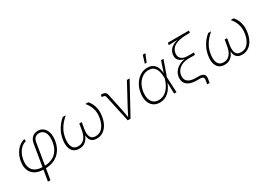

<svg xmlns="http://www.w3.org/2000/svg" viewBox="9 -1759 4125 2961"><g transform="rotate(-30 2072.0 -278.0)"><path d="M265.6 204.1 367.7 -412.1Q375.5 -459.5 396.5 -491Q417.5 -522.5 449 -538.3Q480.5 -554.2 519.5 -554.2Q579.1 -554.2 618.9 -519.8Q658.7 -485.4 674.3 -424.6Q689.9 -363.8 676.8 -283.2Q661.1 -189 613.5 -123.5Q565.9 -58.1 492.7 -24.4Q419.4 9.3 327.1 9.3H308.1Q217.3 9.3 156.5 -24.9Q95.7 -59.1 70.3 -123Q44.9 -187 60.1 -276.9Q71.3 -345.2 101.3 -401.1Q131.3 -457 176.5 -495.1Q221.7 -533.2 277.8 -547.4L282.7 -507.8Q237.3 -496.6 200.7 -465.1Q164.1 -433.6 139.4 -385.7Q114.7 -337.9 104.5 -277.3Q91.3 -196.8 112.3 -142.1Q133.3 -87.4 185.1 -59.8Q236.8 -32.2 315.4 -32.2H334Q415 -32.2 477.3 -60.8Q539.6 -89.4 579.1 -146.2Q618.7 -203.1 632.3 -286.6Q643.6 -354 633.8 -404.8Q624 -455.6 594.5 -484.4Q564.9 -513.2 517.6 -513.2Q491.2 -513.2 469.5 -502.9Q447.8 -492.7 433.1 -471.4Q418.5 -450.2 413.1 -416.5L310.1 204.1Z M940.9 6.3Q879.4 6.3 841.3 -24.7Q803.2 -55.7 789.8 -112.3Q776.4 -168.9 789.1 -246.1Q801.8 -321.3 830.3 -378.9Q858.9 -436.5 894 -478Q929.2 -519.5 962.4 -545.9H1015.6Q981 -516.6 943.6 -475.8Q906.2 -435.1 876.2 -378.9Q846.2 -322.8 833.5 -246.1Q817.9 -149.4 845.2 -92Q872.6 -34.7 945.8 -34.7Q1015.1 -34.7 1057.4 -84.2Q1099.6 -133.8 1114.3 -220.7L1132.8 -331.5H1176.3L1157.7 -220.7Q1143.1 -133.8 1165.8 -84.2Q1188.5 -34.7 1257.8 -34.7Q1332.5 -34.7 1381.3 -92.3Q1430.2 -149.9 1446.3 -246.1Q1459 -322.3 1447.8 -378.7Q1436.5 -435.1 1412.6 -475.8Q1388.7 -516.6 1363.3 -545.9H1416.5Q1441.4 -519 1462.9 -477.5Q1484.4 -436 1493.9 -378.4Q1503.4 -320.8 1490.7 -246.1Q1478 -168.9 1445.8 -112.3Q1413.6 -55.7 1365 -24.7Q1316.4 6.3 1254.4 6.3Q1199.7 6.3 1169.7 -16.4Q1139.6 -39.1 1128.9 -75.4Q1118.2 -111.8 1120.1 -152.3H1127.9Q1116.7 -111.3 1093.3 -75Q1069.8 -38.6 1032.2 -16.1Q994.6 6.3 940.9 6.3Z M1803.7 0 1700.7 -476.1Q1696.3 -494.1 1683.6 -502Q1670.9 -509.8 1647.5 -509.8H1635.7L1642.1 -549.8H1653.8Q1692.4 -549.8 1714.8 -535.4Q1737.3 -521 1743.7 -490.7L1808.6 -183.6Q1816.9 -142.1 1823.7 -100.1Q1830.6 -58.1 1838.4 -18.1H1823.7Q1845.2 -58.6 1865.5 -100.3Q1885.7 -142.1 1908.2 -183.6L2104.5 -545.9H2152.8L1854 0Z M2375 11.7Q2304.7 11.7 2258.1 -24.2Q2211.4 -60.1 2193.1 -124Q2174.8 -188 2188.5 -271.5Q2202.1 -354 2242.4 -417.5Q2282.7 -481 2340.8 -516.8Q2398.9 -552.7 2467.3 -552.7Q2515.1 -552.7 2549.8 -536.1Q2584.5 -519.5 2606.2 -490Q2627.9 -460.4 2637.9 -421.4Q2647.9 -382.3 2647.5 -336.9H2661.6L2659.2 -274.4L2672.4 0H2629.9L2621.6 -293.5Q2620.6 -340.3 2612.5 -380.1Q2604.5 -419.9 2586.7 -449.5Q2568.8 -479 2539.3 -495.4Q2509.8 -511.7 2466.3 -511.7Q2410.2 -511.7 2361.3 -481.2Q2312.5 -450.7 2278.8 -396.5Q2245.1 -342.3 2232.9 -270.5Q2221.2 -198.7 2234.6 -144.5Q2248 -90.3 2284.2 -60.3Q2320.3 -30.3 2377.4 -30.3Q2416.5 -30.3 2451.7 -44.4Q2486.8 -58.6 2517.1 -86.4Q2547.4 -114.3 2572 -155.3Q2596.7 -196.3 2613.8 -249.5L2712.4 -545.9H2755.4L2658.7 -271.5L2641.6 -210H2628.9Q2611.3 -156.7 2585.7 -115.5Q2560.1 -74.2 2527.3 -45.9Q2494.6 -17.6 2456.3 -2.9Q2418 11.7 2375 11.7ZM2468.8 -623.5 2509.8 -760.3H2557.1L2501 -623.5Z M3142.6 132.8 3154.8 61Q3158.2 40 3152.8 26.6Q3147.5 13.2 3132.6 6.6Q3117.7 0 3091.8 0H3035.6Q2958.5 0 2906.5 -22.5Q2854.5 -44.9 2832 -87.6Q2809.6 -130.4 2819.3 -189.9Q2827.1 -237.8 2851.1 -272.7Q2875 -307.6 2909.4 -330.8Q2943.8 -354 2983.9 -366.7Q3023.9 -379.4 3064.5 -382.3L3063 -375.5Q3029.8 -378.4 3000.2 -388.7Q2970.7 -398.9 2949 -418Q2927.2 -437 2917.5 -465.3Q2907.7 -493.7 2914.1 -531.7Q2921.9 -579.1 2948.5 -612.1Q2975.1 -645 3014.9 -665Q3054.7 -685.1 3101.6 -693.4V-692.9L2931.6 -687.5L2938.5 -727.5H3314.9L3309.1 -690.4L3225.6 -688Q3107.4 -684.1 3039.3 -645.5Q2971.2 -606.9 2959.5 -533.7Q2948.2 -469.7 2986.3 -433.1Q3024.4 -396.5 3100.1 -396.5H3211.9L3205.1 -355.5H3094.7Q3033.2 -355.5 2984.1 -335.7Q2935.1 -315.9 2903.8 -279.5Q2872.6 -243.2 2864.3 -193.8Q2852.1 -120.6 2897.5 -80.6Q2942.9 -40.5 3043 -40.5H3096.2Q3151.9 -40.5 3179 -15.4Q3206.1 9.8 3197.8 60.5L3185.5 132.8Z M3529.8 6.3Q3468.3 6.3 3430.2 -24.7Q3392.1 -55.7 3378.7 -112.3Q3365.2 -168.9 3377.9 -246.1Q3390.6 -321.3 3419.2 -378.9Q3447.8 -436.5 3482.9 -478Q3518.1 -519.5 3551.3 -545.9H3604.5Q3569.8 -516.6 3532.5 -475.8Q3495.1 -435.1 3465.1 -378.9Q3435.1 -322.8 3422.4 -246.1Q3406.7 -149.4 3434.1 -92Q3461.4 -34.7 3534.7 -34.7Q3604 -34.7 3646.2 -84.2Q3688.5 -133.8 3703.1 -220.7L3721.7 -331.5H3765.1L3746.6 -220.7Q3731.9 -133.8 3754.6 -84.2Q3777.3 -34.7 3846.7 -34.7Q3921.4 -34.7 3970.2 -92.3Q4019 -149.9 4035.2 -246.1Q4047.9 -322.3 4036.6 -378.7Q4025.4 -435.1 4001.5 -475.8Q3977.5 -516.6 3952.1 -545.9H4005.4Q4030.3 -519 4051.8 -477.5Q4073.2 -436 4082.8 -378.4Q4092.3 -320.8 4079.6 -246.1Q4066.9 -168.9 4034.7 -112.3Q4002.4 -55.7 3953.9 -24.7Q3905.3 6.3 3843.3 6.3Q3788.6 6.3 3758.5 -16.4Q3728.5 -39.1 3717.8 -75.4Q3707 -111.8 3709 -152.3H3716.8Q3705.6 -111.3 3682.1 -75Q3658.7 -38.6 3621.1 -16.1Q3583.5 6.3 3529.8 6.3Z"/></g></svg>

Font: Inter ExtraLight
Style: Italic
Weight: 250
Italic angle: -9.3988°
Designer: Rasmus Andersson
Foundry: rsms
Version: Version 4.001;git-66647c0bb